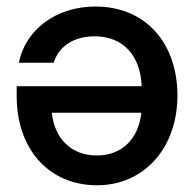

<svg xmlns="http://www.w3.org/2000/svg" viewBox="-20 -547 587 579"><path d="M267.6 -527.3C149.9 -527.3 56.6 -458 37.1 -357.9H142.1C156.2 -405.3 200.2 -437.5 265.6 -437.5C353.5 -437.5 403.8 -377 407.2 -287.1H30.3V-257.3C30.3 -98.6 126 11.7 272.9 11.7C415 11.7 515.1 -101.6 515.1 -258.8C515.1 -414.6 421.4 -527.3 267.6 -527.3ZM136.2 -207H406.2C397.9 -127.9 347.2 -78.1 272 -78.1C195.8 -78.1 144.5 -127.9 136.2 -207Z"/></svg>

Font: Raveo Display Display Medium
Style: Regular
Weight: 500
Designer: Jakub Foglar, Rasmus Andersson (Inter)
Foundry: Jakubfoglar.com
Version: Version 1.100;Glyphs 3.2.3 (3260)